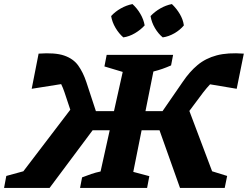

<svg xmlns="http://www.w3.org/2000/svg" viewBox="-54 -925 1220 945"><path d="M190 0H-34L-23 -59L61 -82L292 -385L263 -472Q256 -493 247 -511L102 -488L136 -661Q217 -667 262 -651.5Q307 -636 331 -602.5Q355 -569 371 -521L418 -378H507L550 -571L460 -598L471 -655H798L788 -603Q765 -593 745 -586Q725 -579 701 -573L662 -378H746L846 -523Q879 -572 918.5 -605Q958 -638 1012.5 -652.5Q1067 -667 1146 -661L1111 -488L980 -510Q963 -492 946 -470L878 -379L990 -82L1064 -59L1052 0H832L731 -284H643L602 -79L681 -58L670 0H340L350 -52Q373 -61 395 -68.5Q417 -76 441 -81L486 -284H402ZM598 -905Q621 -884 637 -856.5Q653 -829 658 -800Q638 -778 610 -761.5Q582 -745 553 -741Q531 -760 514.5 -788Q498 -816 493 -846Q513 -868 540.5 -883.5Q568 -899 598 -905ZM792 -905Q815 -883 831 -856Q847 -829 851 -800Q832 -777 804 -761Q776 -745 747 -741Q725 -759 708.5 -787Q692 -815 687 -846Q708 -868 735 -883.5Q762 -899 792 -905Z"/></svg>

Font: Piazzolla SC
Style: Bold Italic
Weight: 700
Italic angle: -11.3°
Designer: Juan Pablo del Peral
Foundry: Huerta Tipografica
Version: Version 1.330